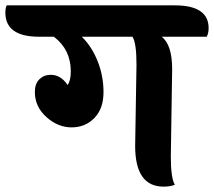

<svg xmlns="http://www.w3.org/2000/svg" viewBox="-103 -689 798 716"><path d="M401 -145 406 -448Q406 -529 391 -552H202Q239 -516 261 -461Q283 -406 283 -345Q283 -284 249 -249Q215 -214 164 -214Q113 -214 70 -252.5Q27 -291 27 -346Q27 -377 44 -393.5Q61 -410 86 -410Q124 -410 149 -372Q161 -388 161 -423Q161 -504 98 -552H43Q-83 -552 -83 -642Q-83 -659 -78 -669H549Q675 -669 675 -584Q675 -566 668 -552H500Q539 -522 539 -431L534 -105Q534 -25 549 0Q532 7 507 7Q401 7 401 -145Z"/></svg>

Font: Laila
Style: Bold
Weight: 700
Designer: Hitesh Malaviya
Foundry: Indian Type Foundry
Version: Version 1.302;PS 1.0;hotconv 1.0.78;makeotf.lib2.5.61930; tt